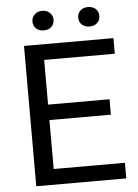

<svg xmlns="http://www.w3.org/2000/svg" viewBox="-59 -924 695 969"><g transform="rotate(-5 288.5 -439.5)"><path d="M85 -710.9H538.1V-631.8H180.2V-405.3H491.7V-327.1H180.2V-79.1H541V0H85ZM138.2 -829.6Q138.2 -850.6 152.8 -865Q167.5 -879.4 191.9 -879.4Q215.8 -879.4 230.5 -865Q245.1 -850.6 245.1 -829.6Q245.1 -808.1 230.5 -794.2Q215.8 -780.3 191.9 -780.3Q167.5 -780.3 152.8 -794.2Q138.2 -808.1 138.2 -829.6ZM370.1 -828.6Q370.1 -850.6 384.5 -864.5Q398.9 -878.4 423.3 -878.4Q447.8 -878.4 462.4 -864.5Q477.1 -850.6 477.1 -828.6Q477.1 -807.6 462.4 -793.7Q447.8 -779.8 423.3 -779.8Q398.9 -779.8 384.5 -793.7Q370.1 -807.6 370.1 -828.6Z"/></g></svg>

Font: Bert Sans Medium
Style: Regular
Weight: 500
Designer: Christian Robertson, Adam Twardoch, & Cristiano Sobral
Foundry: Google
Version: Version 12.135;January 10, 2020;FontCreator 12.0.0.2547 64-b